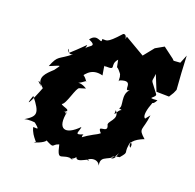

<svg xmlns="http://www.w3.org/2000/svg" viewBox="-107 -678 814 801"><g transform="rotate(20 300.5 -277.5)"><path d="M601 -414C597 -463 594 -513 592 -563L577 -526L548 -524L541 -531L493 -567L456 -546L419 -500L330 -552C327 -520 332 -565 312 -557C255 -493 256 -511 237 -507C243 -478 214 -527 186 -487C238 -466 179 -462 183 -439C185 -472 205 -476 127 -406C111 -446 118 -390 145 -406C93 -364 88 -381 66 -325C120 -347 114 -348 93 -318C64 -291 38 -268 65 -234L48 -250C46 -266 100 -192 79 -242C43 -147 28 -132 48 -186C97 -125 93 -111 46 -82C86 -93 128 -72 83 -91C129 -55 108 -65 92 -64C102 -20 143 -1 116 -5C142 -10 179 -33 157 -34C210 -5 186 -23 219 -33C236 46 242 -7 295 7C250 9 318 13 306 -31C290 37 360 -28 357 -11C335 -9 387 -43 404 -6C393 -57 447 -34 465 -84C455 -30 412 -61 474 -69C508 -109 479 -82 496 -150C467 -131 511 -160 502 -121C477 -145 530 -170 546 -175C504 -212 527 -204 535 -277L519 -257C524 -256 495 -252 526 -331C513 -353 520 -304 541 -346C481 -340 542 -355 525 -371C483 -429 493 -401 497 -447L525 -378L581 -377L594 -398ZM336 -414C330 -428 361 -395 358 -391C363 -384 359 -354 364 -370C430 -395 386 -328 418 -346C388 -317 418 -272 402 -260L433 -252C398 -279 390 -196 392 -248C422 -213 369 -193 382 -175C394 -142 334 -170 366 -136C348 -121 334 -122 285 -84C305 -75 292 -100 300 -107C257 -88 281 -113 281 -133C228 -78 185 -88 204 -174C191 -140 212 -181 183 -163C229 -184 179 -184 171 -195C189 -200 204 -281 218 -282L244 -290C200 -318 187 -283 233 -319C248 -298 207 -369 203 -326C214 -331 230 -381 290 -365C278 -429 288 -397 289 -405C342 -403 300 -417 329 -449Z"/></g></svg>

Font: Asimov Aggro
Style: CondIt
Weight: 500
Designer: Google
Version: Version 2.000980; 2014